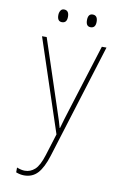

<svg xmlns="http://www.w3.org/2000/svg" viewBox="-101 -753 701 1056"><g transform="rotate(10 250.0 -225.5)"><path d="M197 -658Q197 -694 169 -694Q156 -694 149.5 -683Q143 -672 143 -658Q143 -623 169 -623Q197 -623 197 -658ZM357 -658Q357 -694 329 -694Q303 -694 303 -658Q303 -623 329 -623Q357 -623 357 -658ZM236 112 435 -528H409L292 -155Q282 -123 274.5 -98.5Q267 -74 260 -48H258Q254 -64 247 -86Q240 -108 224 -156L101 -528H75L247 -10L209 112Q190 173 165.5 195Q141 217 110 217Q90 217 65 207V234Q89 243 110 243Q157 243 186 211Q215 179 236 112Z"/></g></svg>

Font: Noto Sans Mono UI Condensed Thin
Style: Regular
Weight: 250
Width: 3
Designer: Monotype Design team
Foundry: Monotype Imaging Inc.
Version: 1.000